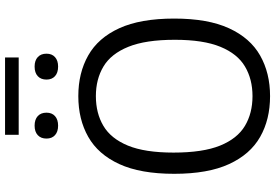

<svg xmlns="http://www.w3.org/2000/svg" viewBox="-184 -896 1089 760"><g transform="rotate(-90 360.0 -515.5)"><path d="M360 9.5Q267.5 9.5 198.5 -29.8Q129.5 -69 91 -152.8Q52.5 -236.5 52.5 -370Q52.5 -503.5 91 -587.2Q129.5 -671 198.8 -710.2Q268 -749.5 360 -749.5Q452 -749.5 521.2 -710.2Q590.5 -671 628.8 -587.2Q667 -503.5 667 -370Q667 -236.5 628.5 -152.8Q590 -69 520.8 -29.8Q451.5 9.5 360 9.5ZM360 -60Q427 -60 477.2 -89.8Q527.5 -119.5 555.2 -187Q583 -254.5 583 -367.5Q583 -483 555.2 -551.5Q527.5 -620 477.2 -650Q427 -680 360 -680Q292.5 -680 242.2 -650.2Q192 -620.5 164.2 -553.2Q136.5 -486 136.5 -372.5Q136.5 -256.5 164.2 -188.2Q192 -120 242.2 -90Q292.5 -60 360 -60ZM477 -829.5Q452.5 -829.5 439 -841.8Q425.5 -854 425.5 -875.5Q425.5 -897.5 439 -910Q452.5 -922.5 477 -922.5Q501 -922.5 514.5 -910Q528 -897.5 528 -875.5Q528 -854 514.5 -841.8Q501 -829.5 477 -829.5ZM243 -829.5Q219 -829.5 205.5 -841.8Q192 -854 192 -875.5Q192 -897.5 205.5 -910Q219 -922.5 243 -922.5Q267.5 -922.5 281 -910Q294.5 -897.5 294.5 -875.5Q294.5 -854 281 -841.8Q267.5 -829.5 243 -829.5ZM207 -985.5V-1039.5H513V-985.5Z"/></g></svg>

Font: Encode Sans
Style: Regular
Weight: 400
Designer: Multiple Designers
Foundry: Impallari Type
Version: Version 3.002; ttfautohint (v1.8.3) -l 8 -r 50 -G 200 -x 14 